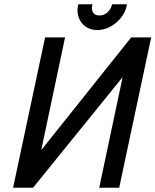

<svg xmlns="http://www.w3.org/2000/svg" viewBox="-20 -874 724 894"><path d="M571 -854H502L500 -847Q495 -830 479.5 -816Q464 -802 443 -802Q422 -802 413.5 -815.5Q405 -829 409 -847L411 -854H345L343 -847Q337 -817 347 -791Q357 -765 379.5 -749.5Q402 -734 433 -734Q464 -734 493 -749.5Q522 -765 543 -791Q564 -817 570 -847ZM190 -700 41 0H134L551 -515L442 0H535L684 -700H591L172 -175L283 -700Z"/></svg>

Font: Advent Pro SemiBold
Style: Italic
Weight: 600
Italic angle: -12°
Version: Version 3.000